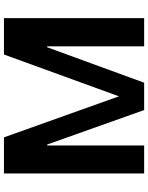

<svg xmlns="http://www.w3.org/2000/svg" viewBox="91 -840 749 971"><g transform="rotate(-90 465.5 -354.5)"><path d="M215.3 -490.2H220.2L394.5 0H532.7L711.9 -490.2H716.8V0H859.4V-709H675.3L463.9 -127.4L256.3 -709H73.7V0H215.3Z"/></g></svg>

Font: Estedad Bold
Style: Regular
Weight: 700
Designer: Amin Abedi
Version: Version 7.3